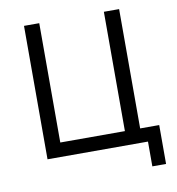

<svg xmlns="http://www.w3.org/2000/svg" viewBox="-90 -781 917 992"><g transform="rotate(-10 369.0 -285.0)"><path d="M701 130H629V0H102V-700H182V-74H521V-700H601V-74H701Z"/></g></svg>

Font: Tilda Sans
Style: Regular
Weight: 400
Designer: ParaType Ltd
Foundry: ParaType Ltd
Version: Version 1.002W